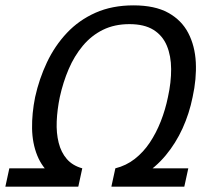

<svg xmlns="http://www.w3.org/2000/svg" viewBox="-73 -696 760 716"><path d="M219 0Q159.7 -10 122 -40.2Q84.3 -70.5 65.9 -116.2Q47.5 -161.8 46.6 -217.3Q45.7 -272.8 58 -334Q73 -402 102.1 -463.5Q131.2 -525 176.2 -573Q221.3 -621 283.2 -648.5Q345.2 -676 424.7 -676Q504.2 -676 554.1 -648.5Q604 -621 629 -573Q654 -525 657.2 -463.5Q660.3 -402 645.3 -334Q633 -272.8 607.8 -217.3Q582.5 -161.8 544.9 -116.6Q507.3 -71.3 457 -40.7Q406.7 -10 342.3 0L357.2 -68.3Q397.5 -78.3 429.6 -103.4Q461.7 -128.5 485.5 -164.1Q509.3 -199.7 526.5 -243.3Q543.7 -287 553.3 -334Q565.5 -389.5 565.2 -438.5Q565 -487.5 549.2 -525.5Q533.3 -563.5 499.2 -584.8Q465 -606 409.5 -606Q354 -606 310.9 -584.8Q267.8 -563.5 236 -525.5Q204.2 -487.5 183.2 -438.5Q162.2 -389.5 150 -334Q140.3 -287 138.5 -243.3Q136.7 -199.7 145.8 -163.7Q154.8 -127.7 176.2 -103Q197.7 -78.3 233.8 -68.3ZM-53 0 -38.2 -68.3H232.5L217.7 0ZM343.7 0 358.5 -68.3H629.2L614.3 0Z"/></svg>

Font: Epunda Sans Light
Style: Italic
Weight: 300
Italic angle: -12.0243°
Designer: Simon Atzbach
Foundry: typofactur
Version: Version 2.204